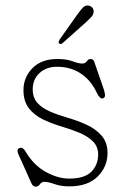

<svg xmlns="http://www.w3.org/2000/svg" viewBox="-20 -690 468 716"><path d="M192.5 -441Q152.5 -441 127.2 -417.5Q102 -394 102 -357Q102 -325.5 119.8 -306Q137.5 -286.5 167.2 -273.8Q197 -261 233.5 -250.5Q268.5 -240.5 302.5 -225Q336.5 -209.5 358.8 -184.2Q381 -159 381 -119Q381 -69 344.5 -32Q308 5 238 5Q207.5 5 183.5 -3.5Q159.5 -12 146 -12Q135 -12 129 -3Q123 6 113 6Q102 6 96 -9L49 -114Q39 -135.5 56 -139Q65.5 -140.5 74 -127Q105 -74 150.5 -49Q196 -24 238 -24Q295.5 -24 320.8 -49.8Q346 -75.5 346 -114Q346 -143.5 326.5 -162.8Q307 -182 275.8 -195Q244.5 -208 210 -218Q175 -228.5 142.2 -243.8Q109.5 -259 88.5 -285.2Q67.5 -311.5 67.5 -354Q67.5 -401.5 101 -435.8Q134.5 -470 194 -470Q228 -470 250.5 -461.5Q273 -453 287 -453Q297.5 -453 303.8 -461.5Q310 -470 317 -470Q328 -470 331 -461L366 -360Q370 -349 371.5 -337.2Q373 -325.5 363 -323Q352 -320.5 340 -346Q318.5 -391.5 280.8 -416.2Q243 -441 192.5 -441ZM267 -634Q280 -652 289.2 -661.8Q298.5 -671.5 311 -669Q320.5 -667 325.5 -659.8Q330.5 -652.5 329 -643.5Q327.5 -634 319.2 -625.2Q311 -616.5 300.5 -607L212.5 -528.5Q206.5 -523.5 201 -528Q197.5 -530.5 198.8 -534.5Q200 -538.5 202 -542Z"/></svg>

Font: Fraunces 9pt S100 Thin
Style: Regular
Weight: 100
Version: Version 1.000; ttfautohint (v1.8.3)